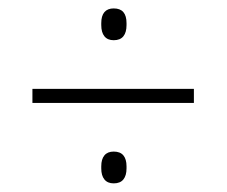

<svg xmlns="http://www.w3.org/2000/svg" viewBox="-20 -540 538 456"><path d="M440.5 -295.5H57V-329H440.5ZM250 -104.5Q235.5 -104.5 228 -113.8Q220.5 -123 220.5 -140V-145Q220.5 -162 228 -171Q235.5 -180 250 -180Q265.5 -180 273 -171Q280.5 -162 280.5 -145V-140Q280.5 -123 273 -113.8Q265.5 -104.5 250 -104.5ZM250 -444.5Q235.5 -444.5 228 -453.8Q220.5 -463 220.5 -480.5V-485Q220.5 -502.5 228 -511.2Q235.5 -520 250 -520Q265.5 -520 273 -511.2Q280.5 -502.5 280.5 -485V-480.5Q280.5 -463 273 -453.8Q265.5 -444.5 250 -444.5Z"/></svg>

Font: Anek Malayalam ExtraLight
Style: Regular
Weight: 250
Version: Version 1.003